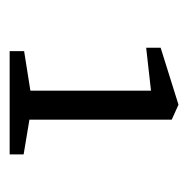

<svg xmlns="http://www.w3.org/2000/svg" viewBox="-16 -737 390 398"><g transform="rotate(90 179.0 -538.0)"><path d="M86 -393 168 -406V-656L79 -646V-676L197 -713L228 -699V-404L300 -392V-363H86Z"/></g></svg>

Font: Grenze Gotisch Light
Style: Regular
Weight: 300
Designer: Renata Polastri
Foundry: Omnibus-Type
Version: Version 1.001